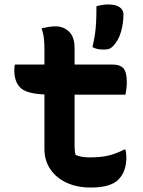

<svg xmlns="http://www.w3.org/2000/svg" viewBox="-20 -827 640 860"><path d="M47 -538H179V-608Q179 -633 176.5 -655.5Q174 -678 166 -700Q183 -704 198 -706.5Q213 -709 229 -709Q264 -709 289 -685.5Q314 -662 314 -612V-538H481Q519 -538 533.5 -520.5Q548 -503 548 -458Q548 -443 546 -428.5Q544 -414 542 -403H314V-174Q314 -162 315 -152Q316 -142 319 -133Q344 -122 381 -122Q431 -122 465 -130Q499 -138 536 -157H542Q544 -148 545 -139Q546 -130 546 -122Q546 -58 510 -22Q494 -6 464 3.5Q434 13 386 13Q325 13 278.5 -8.5Q232 -30 205.5 -69Q179 -108 179 -160V-404Q100 -407 72 -433.5Q44 -460 44 -513Q44 -529 47 -538ZM464 -807Q498 -807 515.5 -795Q533 -783 533 -763Q533 -723 522 -684.5Q511 -646 486 -620Q477 -611 468.5 -608Q460 -605 446 -605Q428 -605 416.5 -607.5Q405 -610 394 -616Q402 -650 405.5 -674.5Q409 -699 410.5 -727Q412 -755 412 -799Q440 -807 464 -807Z"/></svg>

Font: Recursive Mn Csl St
Style: Bold
Weight: 700
Monospace: yes
Version: Version 1.079;hotconv 1.0.112;makeotfexe 2.5.65598; ttfautoh